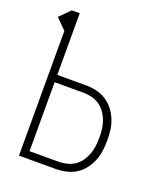

<svg xmlns="http://www.w3.org/2000/svg" viewBox="-136 -824 772 913"><g transform="rotate(20 250.0 -367.5)"><path d="M69 0V-631L17 -683L69 -735H109V-423H255Q281 -423 307.5 -417Q334 -411 356.5 -396.5Q379 -382 395.5 -361Q412 -340 422 -315.5Q432 -291 435.5 -264.5Q439 -238 439 -211Q439 -185 435.5 -158.5Q432 -132 422 -107.5Q412 -83 395.5 -61.5Q379 -40 356.5 -26Q334 -12 307.5 -6Q281 0 255 0ZM255 -37Q276 -37 297 -42Q318 -47 336 -59Q354 -71 366.5 -89Q379 -107 386.5 -127Q394 -147 396.5 -168.5Q399 -190 399 -211Q399 -233 396.5 -254Q394 -275 386.5 -295.5Q379 -316 366.5 -333.5Q354 -351 336 -363.5Q318 -376 297 -381Q276 -386 255 -386H109V-37Z"/></g></svg>

Font: Iosevka SS18 Extralight
Style: Regular
Weight: 200
Monospace: yes
Designer: Belleve Invis
Foundry: Belleve Invis
Version: Version 25.1.1; ttfautohint (v1.8.4)